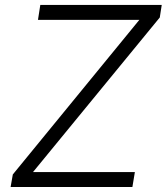

<svg xmlns="http://www.w3.org/2000/svg" viewBox="-20 -747 666 767"><path d="M22.4 0 31.2 -50.1 536.6 -667.6H131.7L141 -727.3H626.1L618.3 -677.2L111.9 -59.7H518.8L508.9 0Z"/></svg>

Font: Inter P Light
Style: Italic
Weight: 300
Italic angle: 9.39999°
Designer: Rasmus Andersson
Foundry: rsms
Version: Version 3.018;git-588b23468